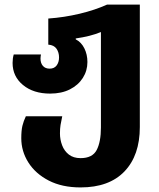

<svg xmlns="http://www.w3.org/2000/svg" viewBox="-20 -569 695 839"><path d="M332 250Q251 250 193 220Q135 190 104 141Q73 92 73 35Q73 1 78 -19.5Q83 -40 93 -61H252Q247 -38 244.5 -22.5Q242 -7 242 14Q242 41 251.5 66Q261 91 281 106.5Q301 122 332 122Q384 122 402.5 86.5Q421 51 421 -12V-429Q375 -410 311 -401V-397Q335 -385 348.5 -358Q362 -331 362 -298Q362 -260 342 -228.5Q322 -197 285.5 -178.5Q249 -160 199 -160Q126 -160 80.5 -197.5Q35 -235 35 -294Q35 -314 40 -331H159Q158 -326 157.5 -321.5Q157 -317 157 -313Q157 -293 167.5 -281Q178 -269 197 -269Q217 -269 227.5 -283Q238 -297 238 -318Q238 -340 227 -356Q216 -372 191 -374V-488Q261 -493 328 -509Q395 -525 448 -549H591V-14Q591 110 524 180Q457 250 332 250Z"/></svg>

Font: Noto Sans Georgian ExtraBold
Style: Regular
Weight: 800
Designer: Monotype Design Team, Akaki Razmadze
Foundry: Google LLC
Version: Version 2.005; ttfautohint (v1.8.4.7-5d5b)